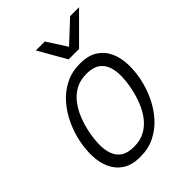

<svg xmlns="http://www.w3.org/2000/svg" viewBox="-205 -801 911 911"><g transform="rotate(-45 250.0 -346.0)"><path d="M45 -250Q55 -298 76.5 -344Q98 -390 130.5 -427Q163 -464 206.5 -486Q250 -508 305 -508Q360 -508 394 -486Q428 -464 445 -427Q462 -390 463.5 -344Q465 -298 455 -250Q445 -202 423.5 -156Q402 -110 369.5 -73Q337 -36 293.5 -14Q250 8 195 8Q140 8 106 -14Q72 -36 55 -73Q38 -110 36.5 -156Q35 -202 45 -250ZM107 -250Q99 -211 98 -174.5Q97 -138 107 -109Q117 -80 141 -63.5Q165 -47 207 -47Q249 -47 280 -63.5Q311 -80 333.5 -109Q356 -138 370.5 -174.5Q385 -211 393 -250Q401 -289 402 -325Q403 -361 393 -390Q383 -419 359 -435.5Q335 -452 293 -452Q251 -452 220 -435.5Q189 -419 166.5 -390Q144 -361 129.5 -325Q115 -289 107 -250ZM281 -560 431 -700H491L351 -560ZM351 -560H281L201 -700H261Z"/></g></svg>

Font: Epunda Sans Light
Style: Italic
Weight: 300
Italic angle: -12.0243°
Designer: Simon Atzbach
Foundry: typofactur
Version: Version 2.204